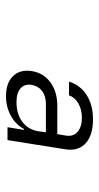

<svg xmlns="http://www.w3.org/2000/svg" viewBox="135 -915 330 640"><g transform="rotate(90 300.0 -595.0)"><path d="M301 -450Q256 -450 233.5 -473.5Q211 -497 217 -536Q223 -575 254.5 -598Q286 -621 333 -621H427L432 -650Q436 -674 419.5 -688.5Q403 -703 372 -703Q345 -703 324.5 -691Q304 -679 298 -660H252Q264 -698 297 -719Q330 -740 378 -740Q430 -740 457 -716Q484 -692 478 -650L447 -455H404L413 -510H410Q395 -482 365.5 -466Q336 -450 301 -450ZM320 -485Q360 -485 385.5 -504Q411 -523 417 -555L421 -583H327Q300 -583 283.5 -570.5Q267 -558 263 -536Q259 -512 274.5 -498.5Q290 -485 320 -485Z"/></g></svg>

Font: JetBrains Mono NL Light
Style: Italic
Weight: 300
Italic angle: -9°
Designer: Philipp Nurullin, Konstantin Bulenkov
Foundry: JetBrains
Version: Version 2.304; ttfautohint (v1.8.4.7-5d5b)